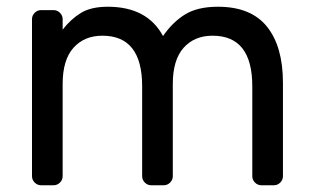

<svg xmlns="http://www.w3.org/2000/svg" viewBox="-20 -550 930 570"><path d="M300 -530Q417 -530 464 -443Q493 -485 530 -507.5Q567 -530 627 -530Q725 -530 772.5 -471Q820 -412 820 -304V-27Q820 -16 812 -8Q804 0 793 0H756Q745 0 737 -8Q729 -16 729 -27V-294Q729 -444 611 -444Q557 -444 525 -408Q493 -372 493 -301V-27Q493 -16 485 -8Q477 0 466 0H429Q418 0 410 -8Q402 -16 402 -27V-294Q402 -444 284 -444Q230 -444 198 -408Q166 -372 166 -301V-27Q166 -16 158 -8Q150 0 139 0H102Q91 0 83 -8Q75 -16 75 -27V-493Q75 -504 83 -512Q91 -520 102 -520H139Q150 -520 158 -512Q166 -504 166 -493V-462Q190 -493 220 -511.5Q250 -530 300 -530Z"/></svg>

Font: Contemporary
Style: Regular
Weight: 400
Designer: Victor Tran
Foundry: Victor Tran
Version: Version 1.100